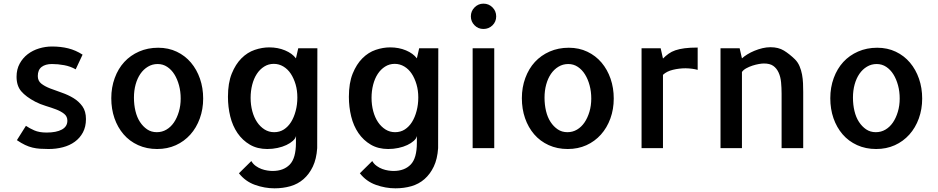

<svg xmlns="http://www.w3.org/2000/svg" viewBox="-20 -817 5176 1059"><path d="M73.2 -43.9 123 -123Q142.6 -109.4 169.4 -97.7Q196.3 -85.9 237.3 -85.9Q291 -85.9 321.3 -102.5Q351.6 -119.1 351.6 -151.4Q351.6 -174.8 334 -189Q316.4 -203.1 289.6 -213.4Q262.7 -223.6 231.9 -232.9Q201.2 -242.2 174.8 -255.9Q123 -283.2 97.2 -313.5Q71.3 -343.8 71.3 -393.6Q71.3 -434.6 88.4 -465.8Q105.5 -497.1 132.8 -518.1Q160.2 -539.1 195.3 -549.8Q230.5 -560.5 266.6 -560.5Q315.4 -560.5 356.4 -550.3Q397.5 -540 435.5 -515.6L397.5 -434.6Q368.2 -451.2 334 -457.5Q299.8 -463.9 266.6 -463.9Q230.5 -463.9 209.5 -447.8Q188.5 -431.6 188.5 -397.5Q188.5 -371.1 207.5 -356Q226.6 -340.8 256.8 -329.1Q287.1 -317.4 321.3 -305.7Q355.5 -293.9 385.3 -275.9Q415 -257.8 434.6 -230.5Q454.1 -203.1 454.1 -160.2Q454.1 -118.2 437.5 -86.9Q420.9 -55.7 392.6 -35.2Q364.3 -14.6 327.1 -4.9Q290 4.9 248 4.9Q222.7 4.9 201.2 3.4Q179.7 2 159.2 -2.9Q138.7 -7.8 118.2 -17.6Q97.7 -27.3 73.2 -43.9Z M852.5 -553.7Q909.2 -553.7 955.1 -531.7Q1001 -509.8 1033.2 -471.7Q1065.4 -433.6 1083 -382.8Q1100.6 -332 1100.6 -273.4Q1100.6 -214.8 1082 -163.6Q1063.5 -112.3 1029.8 -74.7Q996.1 -37.1 949.7 -16.1Q903.3 4.9 846.7 4.9Q789.1 4.9 741.7 -16.6Q694.3 -38.1 661.6 -76.2Q628.9 -114.3 611.3 -165Q593.8 -215.8 593.8 -275.4Q593.8 -335 612.8 -386.7Q631.8 -438.5 665.5 -475.1Q699.2 -511.7 747.1 -532.7Q794.9 -553.7 852.5 -553.7ZM844.7 -87.9Q874 -87.9 897.9 -102.1Q921.9 -116.2 939 -141.1Q956.1 -166 966.3 -200.2Q976.6 -234.4 976.6 -273.4Q976.6 -312.5 967.3 -346.7Q958 -380.9 941.9 -406.7Q925.8 -432.6 902.3 -448.2Q878.9 -463.9 849.6 -463.9Q820.3 -463.9 795.9 -449.2Q771.5 -434.6 754.4 -409.7Q737.3 -384.8 728 -351.1Q718.8 -317.4 718.8 -278.3Q718.8 -239.3 727.1 -204.6Q735.4 -169.9 752 -144.5Q768.6 -119.1 791.5 -103.5Q814.5 -87.9 844.7 -87.9Z M1366.2 71.3Q1376 87.9 1391.1 98.6Q1406.2 109.4 1422.4 115.2Q1438.5 121.1 1454.6 123.5Q1470.7 126 1483.4 126Q1543.9 126 1578.1 90.8Q1612.3 55.7 1612.3 -29.3V-54.7V-56.6L1613.3 -61.5Q1613.3 -62.5 1612.8 -63.5Q1612.3 -64.5 1612.3 -65.4Q1609.4 -52.7 1595.2 -40Q1581.1 -27.3 1559.6 -17.1Q1538.1 -6.8 1510.7 -1Q1483.4 4.9 1454.1 4.9Q1399.4 4.9 1358.4 -19Q1317.4 -43 1290 -83Q1262.7 -123 1250 -174.8Q1237.3 -226.6 1237.3 -283.2Q1237.3 -359.4 1258.3 -411.1Q1279.3 -462.9 1312 -495.6Q1344.7 -528.3 1385.3 -542Q1425.8 -555.7 1464.8 -555.7Q1512.7 -555.7 1552.2 -539.1Q1591.8 -522.5 1612.3 -495.1L1625 -550.8H1730.5L1729.5 0Q1725.6 59.6 1705.6 101.6Q1685.5 143.6 1654.3 170.9Q1623 198.2 1582 210Q1541 221.7 1494.1 221.7Q1439.5 221.7 1386.2 202.6Q1333 183.6 1297.9 138.7ZM1620.1 -279.3Q1620.1 -318.4 1610.4 -351.6Q1600.6 -384.8 1584 -410.2Q1567.4 -435.5 1543 -450.2Q1518.6 -464.8 1490.2 -464.8Q1460.9 -464.8 1437 -449.7Q1413.1 -434.6 1396.5 -409.2Q1379.9 -383.8 1371.1 -349.6Q1362.3 -315.4 1362.3 -277.3Q1362.3 -238.3 1371.6 -203.6Q1380.9 -168.9 1397.9 -143.6Q1415 -118.2 1439 -103Q1462.9 -87.9 1492.2 -87.9Q1522.5 -87.9 1545.9 -103Q1569.3 -118.2 1585.4 -144Q1601.6 -169.9 1610.8 -205.1Q1620.1 -240.2 1620.1 -279.3Z M2033.2 71.3Q2043 87.9 2058.1 98.6Q2073.2 109.4 2089.4 115.2Q2105.5 121.1 2121.6 123.5Q2137.7 126 2150.4 126Q2210.9 126 2245.1 90.8Q2279.3 55.7 2279.3 -29.3V-54.7V-56.6L2280.3 -61.5Q2280.3 -62.5 2279.8 -63.5Q2279.3 -64.5 2279.3 -65.4Q2276.4 -52.7 2262.2 -40Q2248 -27.3 2226.6 -17.1Q2205.1 -6.8 2177.7 -1Q2150.4 4.9 2121.1 4.9Q2066.4 4.9 2025.4 -19Q1984.4 -43 1957 -83Q1929.7 -123 1917 -174.8Q1904.3 -226.6 1904.3 -283.2Q1904.3 -359.4 1925.3 -411.1Q1946.3 -462.9 1979 -495.6Q2011.7 -528.3 2052.2 -542Q2092.8 -555.7 2131.8 -555.7Q2179.7 -555.7 2219.2 -539.1Q2258.8 -522.5 2279.3 -495.1L2292 -550.8H2397.5L2396.5 0Q2392.6 59.6 2372.6 101.6Q2352.5 143.6 2321.3 170.9Q2290 198.2 2249 210Q2208 221.7 2161.1 221.7Q2106.4 221.7 2053.2 202.6Q2000 183.6 1964.8 138.7ZM2287.1 -279.3Q2287.1 -318.4 2277.3 -351.6Q2267.6 -384.8 2251 -410.2Q2234.4 -435.5 2210 -450.2Q2185.5 -464.8 2157.2 -464.8Q2127.9 -464.8 2104 -449.7Q2080.1 -434.6 2063.5 -409.2Q2046.9 -383.8 2038.1 -349.6Q2029.3 -315.4 2029.3 -277.3Q2029.3 -238.3 2038.6 -203.6Q2047.9 -168.9 2064.9 -143.6Q2082 -118.2 2106 -103Q2129.9 -87.9 2159.2 -87.9Q2189.5 -87.9 2212.9 -103Q2236.3 -118.2 2252.4 -144Q2268.6 -169.9 2277.8 -205.1Q2287.1 -240.2 2287.1 -279.3Z M2706.1 -550.8H2586.9V0H2706.1ZM2716.8 -726.6Q2716.8 -697.3 2696.3 -677.2Q2675.8 -657.2 2646.5 -657.2Q2617.2 -657.2 2597.2 -677.7Q2577.1 -698.2 2577.1 -726.6Q2577.1 -755.9 2597.7 -776.4Q2618.2 -796.9 2646.5 -796.9Q2675.8 -796.9 2696.3 -776.4Q2716.8 -755.9 2716.8 -726.6Z M3117.2 -553.7Q3173.8 -553.7 3219.7 -531.7Q3265.6 -509.8 3297.9 -471.7Q3330.1 -433.6 3347.7 -382.8Q3365.2 -332 3365.2 -273.4Q3365.2 -214.8 3346.7 -163.6Q3328.1 -112.3 3294.4 -74.7Q3260.7 -37.1 3214.4 -16.1Q3168 4.9 3111.3 4.9Q3053.7 4.9 3006.3 -16.6Q2959 -38.1 2926.3 -76.2Q2893.6 -114.3 2876 -165Q2858.4 -215.8 2858.4 -275.4Q2858.4 -335 2877.4 -386.7Q2896.5 -438.5 2930.2 -475.1Q2963.9 -511.7 3011.7 -532.7Q3059.6 -553.7 3117.2 -553.7ZM3109.4 -87.9Q3138.7 -87.9 3162.6 -102.1Q3186.5 -116.2 3203.6 -141.1Q3220.7 -166 3231 -200.2Q3241.2 -234.4 3241.2 -273.4Q3241.2 -312.5 3231.9 -346.7Q3222.7 -380.9 3206.5 -406.7Q3190.4 -432.6 3167 -448.2Q3143.6 -463.9 3114.3 -463.9Q3085 -463.9 3060.5 -449.2Q3036.1 -434.6 3019 -409.7Q3002 -384.8 2992.7 -351.1Q2983.4 -317.4 2983.4 -278.3Q2983.4 -239.3 2991.7 -204.6Q3000 -169.9 3016.6 -144.5Q3033.2 -119.1 3056.2 -103.5Q3079.1 -87.9 3109.4 -87.9Z M3828.1 -431.6Q3800.8 -439.5 3761.7 -440.4Q3726.6 -440.4 3691.9 -432.1Q3657.2 -423.8 3636.7 -404.3V-195.3V-193.4V0H3518.6V-550.8H3624L3636.7 -494.1Q3651.4 -508.8 3667.5 -520.5Q3683.6 -532.2 3705.1 -539.6Q3726.6 -546.9 3755.9 -550.8Q3785.2 -554.7 3828.1 -554.7Z M4410.2 0H4291V-299.8Q4291 -333 4288.1 -363.3Q4285.2 -393.6 4274.4 -417Q4263.7 -440.4 4245.1 -453.6Q4226.6 -466.8 4193.4 -466.8Q4182.6 -466.8 4165.5 -463.9Q4148.4 -460.9 4130.4 -455.1Q4112.3 -449.2 4096.2 -440.4Q4080.1 -431.6 4072.3 -419.9V-414.1V-412.1V-195.3V-193.4V0H3954.1V-550.8H4059.6L4072.3 -495.1Q4084 -505.9 4102.1 -517.1Q4120.1 -528.3 4141.6 -537.1Q4163.1 -545.9 4185.5 -551.3Q4208 -556.6 4229.5 -556.6Q4273.4 -556.6 4303.7 -538.1Q4334 -519.5 4364.3 -490.2Q4380.9 -473.6 4390.1 -451.7Q4399.4 -429.7 4403.8 -405.8Q4408.2 -381.8 4409.2 -357.4Q4410.2 -333 4410.2 -309.6V-19.5Z M4818.4 -553.7Q4875 -553.7 4920.9 -531.7Q4966.8 -509.8 4999 -471.7Q5031.2 -433.6 5048.8 -382.8Q5066.4 -332 5066.4 -273.4Q5066.4 -214.8 5047.9 -163.6Q5029.3 -112.3 4995.6 -74.7Q4961.9 -37.1 4915.5 -16.1Q4869.1 4.9 4812.5 4.9Q4754.9 4.9 4707.5 -16.6Q4660.2 -38.1 4627.4 -76.2Q4594.7 -114.3 4577.1 -165Q4559.6 -215.8 4559.6 -275.4Q4559.6 -335 4578.6 -386.7Q4597.7 -438.5 4631.3 -475.1Q4665 -511.7 4712.9 -532.7Q4760.7 -553.7 4818.4 -553.7ZM4810.5 -87.9Q4839.8 -87.9 4863.8 -102.1Q4887.7 -116.2 4904.8 -141.1Q4921.9 -166 4932.1 -200.2Q4942.4 -234.4 4942.4 -273.4Q4942.4 -312.5 4933.1 -346.7Q4923.8 -380.9 4907.7 -406.7Q4891.6 -432.6 4868.2 -448.2Q4844.7 -463.9 4815.4 -463.9Q4786.1 -463.9 4761.7 -449.2Q4737.3 -434.6 4720.2 -409.7Q4703.1 -384.8 4693.8 -351.1Q4684.6 -317.4 4684.6 -278.3Q4684.6 -239.3 4692.9 -204.6Q4701.2 -169.9 4717.8 -144.5Q4734.4 -119.1 4757.3 -103.5Q4780.3 -87.9 4810.5 -87.9Z"/></svg>

Font: Allerta
Style: Medium
Weight: 500
Designer: Matt McInerney
Foundry: Matt McInerney
Version: Version 1.0